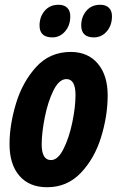

<svg xmlns="http://www.w3.org/2000/svg" viewBox="-20 -776 490 806"><path d="M20 -171Q20 -251 47 -341Q74 -431 131.5 -494.5Q189 -558 277 -558Q349 -558 390.5 -509Q432 -460 432 -376Q432 -290 404.5 -200.5Q377 -111 319.5 -50.5Q262 10 178 10Q103 10 61.5 -38Q20 -86 20 -171ZM297 -377Q297 -444 259 -444Q228 -444 204.5 -396.5Q181 -349 168 -283.5Q155 -218 155 -170Q155 -104 194 -104Q223 -104 246.5 -150.5Q270 -197 283.5 -262Q297 -327 297 -377ZM146 -669Q146 -705 167.5 -730.5Q189 -756 226 -756Q249 -756 262 -743.5Q275 -731 275 -708Q275 -669 253 -644Q231 -619 200 -619Q146 -619 146 -669ZM321 -669Q321 -705 342.5 -730.5Q364 -756 401 -756Q424 -756 437 -743.5Q450 -731 450 -708Q450 -669 428 -644Q406 -619 374 -619Q348 -619 334.5 -631.5Q321 -644 321 -669Z"/></svg>

Font: Noto Sans Display Ex Bold Cond
Style: Italic
Weight: 800
Width: 3
Italic angle: -12°
Designer: Monotype Design team
Foundry: Monotype Imaging Inc.
Version: Version 1.000